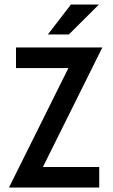

<svg xmlns="http://www.w3.org/2000/svg" viewBox="-20 -837 505 857"><path d="M20.8 0V-1.4L285.4 -533.3H51.4V-625H436.1V-623.6L171.5 -91.7H422.9V0ZM193.8 -683.3 296.5 -816.7H421.5L287.5 -683.3Z"/></svg>

Font: Afacad Flux Medium
Style: Regular
Weight: 500
Designer: Kristian Moeller
Foundry: Dicotype
Version: Version 1.100